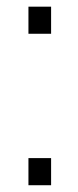

<svg xmlns="http://www.w3.org/2000/svg" viewBox="-20 -547 230 567"><path d="M64 0ZM130.9 0H64V-80.1H130.9ZM130.9 -447.3H64V-527.3H130.9Z"/></svg>

Font: TypoPRO Roboto Slab
Style: Light
Weight: 300
Designer: Google
Version: Version 1.100263; 2013; ttfautohint (v0.94.20-1c74) -l 8 -r 